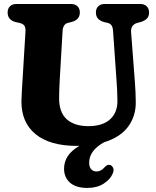

<svg xmlns="http://www.w3.org/2000/svg" viewBox="-20 -720 786 968"><path d="M568 -306.5 550 -564Q548.5 -583.5 542.2 -592.2Q536 -601 523 -604.5L504 -609Q463.5 -620.5 463.5 -657Q463.5 -676.5 475.2 -688.2Q487 -700 508.5 -700H686.5Q708 -700 719.8 -688.2Q731.5 -676.5 731.5 -657Q731.5 -637.5 720.8 -626.5Q710 -615.5 691 -609.5L672 -604.5Q637.5 -594.5 641 -556L660 -307.5Q664 -256 664.5 -206Q665.5 -135 625.8 -81.2Q586 -27.5 504 -2.5Q429.5 39.5 429.5 100Q429.5 122.5 440 133.5Q450.5 144.5 466.5 144.5Q489 144.5 506.5 124Q513.5 116.5 520.2 113Q527 109.5 535.5 112Q544.5 114.5 550.2 125.8Q556 137 548 155.5Q536 184.5 502.5 206Q469 227.5 420.5 227.5Q363.5 227.5 333.2 201.2Q303 175 303 130.5Q303 96 321.5 67.5Q340 39 380.5 15Q374 15.5 367.5 15.5Q231.5 15.5 159.5 -43.5Q87.5 -102.5 88 -209.5Q88.5 -230 90.5 -266Q92.5 -302 94.5 -331L108.5 -562Q109.5 -580.5 103 -590.2Q96.5 -600 78.5 -604.5L59.5 -608.5Q18.5 -619 18.5 -657Q18.5 -676.5 30.2 -688.2Q42 -700 63.5 -700H337.5Q359 -700 370.8 -688.2Q382.5 -676.5 382.5 -657Q382.5 -621 342 -609.5L322 -604.5Q297.5 -598 295.5 -563L281.5 -324.5Q280 -295 279 -270.8Q278 -246.5 278 -228.5Q277 -154.5 316 -119.2Q355 -84 425.5 -84Q497.5 -84 535.2 -118.5Q573 -153 572 -213.5Q571.5 -245.5 570.5 -266Q569.5 -286.5 568 -306.5Z"/></svg>

Font: Fraunces 72pt S100
Style: Bold
Weight: 700
Version: Version 1.000; ttfautohint (v1.8.3)